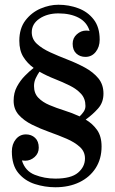

<svg xmlns="http://www.w3.org/2000/svg" viewBox="-20 -780 486 810"><path d="M408.5 -162Q408.5 -110 383.8 -71.2Q359 -32.5 315 -11.2Q271 10 213.5 10Q169.5 10 127.2 -3.5Q85 -17 57.5 -50Q30 -83 30 -141Q30 -172 46.8 -192.5Q63.5 -213 89.5 -213Q112.5 -213 128 -198.5Q143.5 -184 143.5 -157Q143.5 -133 126 -117.5Q108.5 -102 86.5 -102Q79.5 -102 72.5 -103Q86 -58.5 126.8 -42.5Q167.5 -26.5 213.5 -26.5Q280 -26.5 309.2 -51.5Q338.5 -76.5 338.5 -111.5Q338.5 -140.5 316.8 -160.2Q295 -180 260.8 -194.8Q226.5 -209.5 188 -223.2Q149.5 -237 115.2 -254Q81 -271 59.2 -295.2Q37.5 -319.5 37.5 -355Q37.5 -388.5 51.5 -414.5Q65.5 -440.5 85 -460.2Q104.5 -480 122 -493.5Q95.5 -512.5 78.5 -539.8Q61.5 -567 61.5 -608Q61.5 -660 87.2 -693.8Q113 -727.5 151 -743.8Q189 -760 226.5 -760Q270.5 -760 310.2 -745.2Q350 -730.5 375.2 -698Q400.5 -665.5 400.5 -612.5Q400.5 -582 383.8 -561Q367 -540 340.5 -540Q317.5 -540 302 -554.2Q286.5 -568.5 286.5 -595.5Q286.5 -619.5 304 -635.2Q321.5 -651 343.5 -651Q350.5 -651 358 -649.5Q346.5 -687 311.8 -705.2Q277 -723.5 226.5 -723.5Q179.5 -723.5 146.8 -701.5Q114 -679.5 114 -644Q114 -615 135.8 -595Q157.5 -575 192 -559.2Q226.5 -543.5 265.2 -528.5Q304 -513.5 338.5 -494.8Q373 -476 394.8 -449.8Q416.5 -423.5 416.5 -385Q416.5 -348 394.2 -322.8Q372 -297.5 341.5 -275.5Q370.5 -258.5 389.5 -231.8Q408.5 -205 408.5 -162ZM123.5 -417Q123.5 -386.5 141.5 -367.8Q159.5 -349 188.5 -336.8Q217.5 -324.5 251 -314Q284.5 -303.5 316 -289Q326 -298.5 333.2 -309.2Q340.5 -320 340.5 -333Q340.5 -364 322 -384.2Q303.5 -404.5 274.2 -419Q245 -433.5 211.2 -446.8Q177.5 -460 146.5 -477.5Q138.5 -466 131 -450.5Q123.5 -435 123.5 -417Z"/></svg>

Font: Bodoni* 06pt
Style: Regular
Weight: 400
Version: Version 2.3